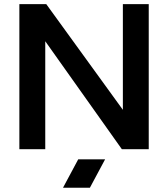

<svg xmlns="http://www.w3.org/2000/svg" viewBox="-20 -718 809 924"><path d="M73.2 0V-698.2H202.6L571.3 -189.5V-698.2H695.8V0H566.4L197.8 -519.5V0ZM485.8 48.8 412.6 185.5H283.2L356.4 48.8Z"/></svg>

Font: Voltera
Style: Bold
Weight: 700
Designer: Bernd Montag
Version: Version 1.301